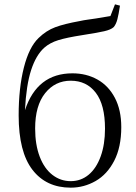

<svg xmlns="http://www.w3.org/2000/svg" viewBox="-20 -851 629 885"><path d="M464 -258Q464 -368 421.5 -423.5Q379 -479 306 -479Q234 -479 188 -421.5Q142 -364 142 -259Q142 -184 163 -129Q184 -74 221.5 -45Q259 -16 306 -16Q353 -16 388.5 -45.5Q424 -75 444 -130Q464 -185 464 -258ZM66 -319Q66 -445 90 -539.5Q114 -634 158 -676Q193 -710 234.5 -725.5Q276 -741 348 -754Q366 -758 385 -760.5Q404 -763 423 -766L489 -777L510 -831L533 -825Q527 -785 521 -762Q515 -739 504 -726Q491 -714 460 -707Q429 -700 359 -689Q288 -678 249 -666Q210 -654 184 -631Q146 -597 123.5 -528Q101 -459 95 -343Q151 -513 314 -513Q378 -513 429 -484.5Q480 -456 509.5 -400Q539 -344 539 -265Q539 -173 506.5 -110Q474 -47 420.5 -16.5Q367 14 306 14Q193 14 129.5 -68.5Q66 -151 66 -319Z"/></svg>

Font: GL-CurulMinamoto Light
Style: Regular
Weight: 300
Designer: Eunice (kana); Ryoko NISHIZUKA 西塚涼子 (ideographs); Frank Grießhammer (Latin, Greek & Cyrillic); Wenlong ZHANG
Foundry: Gutenberg Labo; Adobe
Version: Version 1.002